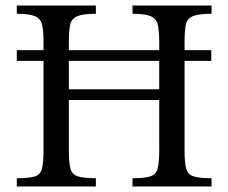

<svg xmlns="http://www.w3.org/2000/svg" viewBox="-20 -677 828 697"><path d="M328 0H41V-30Q86 -30 106.5 -36.5Q127 -43 132.5 -65Q138 -87 138 -131V-525Q138 -564 133 -586.5Q128 -609 107.5 -618Q87 -627 41 -627V-657H328V-627Q281 -627 260 -618Q239 -609 234.5 -586.5Q230 -564 230 -525V-353H558V-525Q558 -564 553 -586.5Q548 -609 527.5 -618Q507 -627 461 -627V-657H748V-627Q700 -627 679.5 -618Q659 -609 654.5 -587Q650 -565 650 -525V-131Q650 -88 655.5 -66Q661 -44 682 -37Q703 -30 748 -30V0H461V-30Q506 -30 526.5 -37Q547 -44 552.5 -66Q558 -88 558 -131V-314H230V-131Q230 -87 235.5 -65.5Q241 -44 262 -37Q283 -30 328 -30ZM747 -456H41V-495H747Z"/></svg>

Font: STIX Two Text
Style: Regular
Weight: 400
Designer: Ross Mills, John Hudson & Paul Hanslow, Tiro Typeworks Ltd; with prior portions MicroPress Inc., and Coen Hoffman.
Foundry: Tiro Typeworks Ltd
Version: Version 2.13 b171